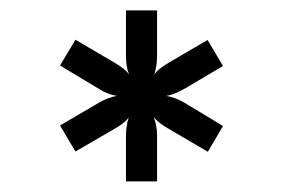

<svg xmlns="http://www.w3.org/2000/svg" viewBox="-20 -735 538 364"><path d="M218.8 -391.1V-476.1Q218.8 -485.8 220 -494.9Q221.2 -503.9 224.1 -512.2Q218.8 -505.4 211.7 -500.2Q204.6 -495.1 196.3 -490.2L123 -447.8L93.8 -497.1L167 -540Q175.3 -544.9 184.1 -548.3Q192.9 -551.8 201.7 -553.2Q183.1 -556.2 167 -566.9L93.8 -610.8L123 -659.7L196.3 -616.7Q204.6 -611.8 211.9 -606.4Q219.2 -601.1 224.6 -594.2Q221.2 -602.5 220 -611.3Q218.8 -620.1 218.8 -629.9V-715.3H277.8V-630.4Q277.8 -620.6 276.6 -611.6Q275.4 -602.5 272.5 -594.2Q277.8 -601.1 285.2 -606.4Q292.5 -611.8 300.8 -616.7L373.5 -659.2L402.8 -609.9L330.1 -566.9Q321.3 -562 312.7 -558.3Q304.2 -554.7 295.4 -553.2Q304.2 -551.8 313 -548.3Q321.8 -544.9 330.1 -540L402.8 -496.1L374 -447.3L300.8 -490.2Q282.7 -500 271.5 -512.7Q277.8 -497.1 277.8 -477.1V-391.1Z"/></svg>

Font: Carlito
Style: Bold
Weight: 700
Designer: Lukasz Dziedzic
Foundry: tyPoland Lukasz Dziedzic
Version: Version 1.104